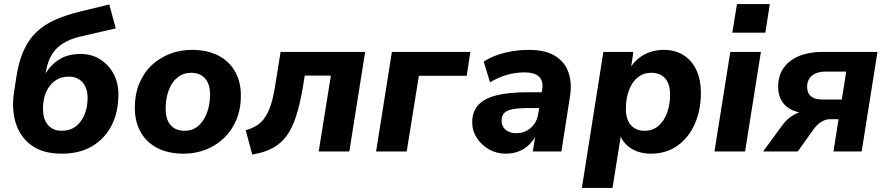

<svg xmlns="http://www.w3.org/2000/svg" viewBox="-20 -747 4375 947"><path d="M285 11Q192 11 135.5 -30Q79 -71 57.5 -140.5Q36 -210 50 -297L61 -369Q73 -446 97.5 -499.5Q122 -553 160.5 -589.5Q199 -626 252.5 -649.5Q306 -673 375 -690L519 -725L551 -607L373 -566Q324 -554 289.5 -532Q255 -510 235 -476.5Q215 -443 207 -396L197 -334H180Q194 -372 219.5 -406Q245 -440 284 -460.5Q323 -481 377 -481Q430 -481 472 -455.5Q514 -430 539 -385Q564 -340 564 -281Q564 -193 530 -127.5Q496 -62 434 -25.5Q372 11 285 11ZM284 -102Q325 -102 353 -123Q381 -144 396.5 -181Q412 -218 412 -264Q412 -313 387 -341Q362 -369 319 -369Q279 -369 250.5 -348Q222 -327 207 -291.5Q192 -256 192 -212Q192 -158 217 -130Q242 -102 284 -102Z M886 11Q810 11 756 -17Q702 -45 673.5 -96Q645 -147 645 -215Q645 -283 667.5 -336.5Q690 -390 729.5 -426.5Q769 -463 819.5 -482Q870 -501 926 -501Q1002 -501 1056 -473.5Q1110 -446 1139 -395Q1168 -344 1168 -276Q1168 -207 1145 -154Q1122 -101 1082.5 -64Q1043 -27 992.5 -8Q942 11 886 11ZM890 -102Q930 -102 957.5 -125.5Q985 -149 1000.5 -189.5Q1016 -230 1016 -281Q1016 -333 991 -360.5Q966 -388 923 -388Q884 -388 855.5 -365Q827 -342 812 -301.5Q797 -261 797 -210Q797 -158 821.5 -130Q846 -102 890 -102Z M1224 15 1192 -105Q1223 -113 1247 -128.5Q1271 -144 1288 -169.5Q1305 -195 1317 -233Q1329 -271 1337 -324L1364 -491H1781L1703 0H1552L1612 -374H1483L1473 -312Q1459 -231 1440 -172.5Q1421 -114 1393 -76Q1365 -38 1323.5 -16Q1282 6 1224 15Z M1835 0 1913 -491H2300L2282 -373H2046L1986 0Z M2475 11Q2429 11 2391.5 -10.5Q2354 -32 2331.5 -67Q2309 -102 2309 -143Q2309 -195 2338 -228Q2367 -261 2428 -276.5Q2489 -292 2584 -292H2663L2651 -214H2587Q2538 -214 2509 -208.5Q2480 -203 2467 -189.5Q2454 -176 2454 -153Q2454 -123 2474.5 -106.5Q2495 -90 2526 -90Q2555 -90 2577.5 -102Q2600 -114 2615.5 -136Q2631 -158 2635 -188L2654 -305Q2661 -346 2639.5 -368Q2618 -390 2567 -390Q2523 -390 2481 -378Q2439 -366 2397 -341L2366 -443Q2392 -461 2428 -474Q2464 -487 2505.5 -494Q2547 -501 2588 -501Q2672 -501 2720 -470Q2768 -439 2785 -386.5Q2802 -334 2791 -269L2749 0H2608L2624 -100H2633Q2618 -62 2593.5 -37Q2569 -12 2539 -0.5Q2509 11 2475 11Z M2850 180 2956 -491H3104L3091 -405H3084Q3102 -436 3127.5 -457.5Q3153 -479 3185.5 -490Q3218 -501 3254 -501Q3309 -501 3350.5 -475.5Q3392 -450 3414.5 -402Q3437 -354 3437 -289Q3437 -204 3407 -136Q3377 -68 3321.5 -28.5Q3266 11 3190 11Q3135 11 3093.5 -14.5Q3052 -40 3035 -89H3044L3001 180ZM3159 -102Q3199 -102 3227 -125.5Q3255 -149 3270 -189.5Q3285 -230 3285 -281Q3285 -333 3260.5 -360.5Q3236 -388 3193 -388Q3153 -388 3125 -365Q3097 -342 3082 -301.5Q3067 -261 3067 -210Q3067 -158 3091.5 -130Q3116 -102 3159 -102Z M3592 -586 3615 -727H3777L3755 -586ZM3504 0 3582 -491H3733L3655 0Z M3744 0 3834 -123Q3858 -158 3891 -178Q3924 -198 3954 -198H3981L3980 -186Q3927 -187 3891 -202.5Q3855 -218 3836.5 -247.5Q3818 -277 3818 -318Q3818 -374 3845.5 -412.5Q3873 -451 3922 -471Q3971 -491 4036 -491H4308L4230 0H4091L4116 -159H4074Q4051 -159 4030 -145.5Q4009 -132 3994 -111L3915 0ZM4037 -256H4132L4154 -394H4054Q4009 -394 3985 -374Q3961 -354 3961 -319Q3961 -287 3980.5 -271.5Q4000 -256 4037 -256Z"/></svg>

Font: Nunito Sans 12pt ExtraBold
Style: Italic
Weight: 800
Italic angle: -9°
Designer: Vernon Adams
Foundry: Vernon Adams
Version: Version 3.101;gftools[0.9.27]